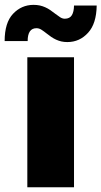

<svg xmlns="http://www.w3.org/2000/svg" viewBox="-65 -786 426 806"><path d="M245.7 -545.5V0H49.7V-545.5ZM-45.5 -613.6Q-45.5 -690.7 -10.3 -728Q24.9 -765.3 75.3 -765.6Q90.2 -765.6 102.1 -763Q114 -760.3 124.8 -755.5Q135.7 -750.7 145.8 -743.8Q155.9 -736.9 166.9 -728.3Q177.9 -719.8 187.5 -713.6Q197.1 -707.4 207.4 -707.4Q228 -707.7 236.7 -722.3Q245.4 -736.9 245.7 -762.8H340.9Q339.8 -686.8 305 -648.8Q269.5 -609.4 217.7 -609.4Q204.2 -609.4 192.6 -612Q181.1 -614.7 170.6 -619.5Q160.2 -624.3 150.2 -631Q140.3 -637.8 130 -646Q119 -654.8 109 -661.2Q99.1 -667.6 88.1 -667.6Q51.1 -667.6 51.1 -613.6Z"/></svg>

Font: Inter P Black
Style: Regular
Weight: 900
Designer: Rasmus Andersson
Foundry: rsms
Version: Version 3.018;git-588b23468